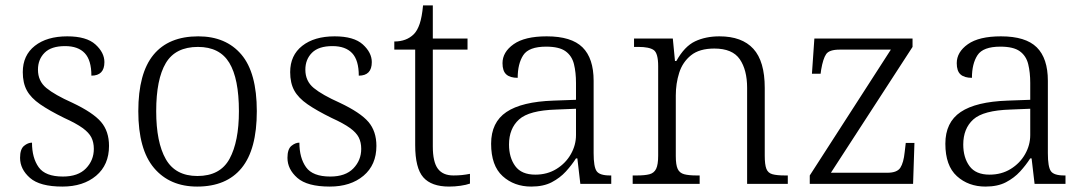

<svg xmlns="http://www.w3.org/2000/svg" viewBox="-20 -678 3995 708"><path d="M210 10Q127 10 90.5 -22Q54 -54 54 -96Q54 -128 68.5 -140Q83 -152 98 -152Q98 -96 122.5 -61.5Q147 -27 212 -27Q268 -27 297 -57Q326 -87 326 -129Q326 -153 317 -171Q308 -189 284.5 -206Q261 -223 217 -243Q162 -270 128 -293.5Q94 -317 79 -344.5Q64 -372 64 -412Q64 -474 108.5 -509Q153 -544 228 -544Q299 -544 332 -514Q365 -484 365 -449Q365 -399 317 -399Q317 -456 292.5 -482Q268 -508 220 -508Q169 -508 144.5 -483.5Q120 -459 120 -421Q120 -379 151 -353.5Q182 -328 247 -299Q323 -263 352.5 -228.5Q382 -194 382 -140Q382 -70 334.5 -30Q287 10 210 10Z M707 10Q606 10 548 -58.5Q490 -127 490 -268Q490 -408 546 -476Q602 -544 711 -544Q813 -544 870 -477Q927 -410 927 -268Q927 -127 871 -58.5Q815 10 707 10ZM708 -29Q792 -29 826.5 -92.5Q861 -156 861 -268Q861 -388 825.5 -446.5Q790 -505 710 -505Q627 -505 591.5 -445.5Q556 -386 556 -268Q556 -153 591.5 -91Q627 -29 708 -29Z M1196 10Q1113 10 1076.5 -22Q1040 -54 1040 -96Q1040 -128 1054.5 -140Q1069 -152 1084 -152Q1084 -96 1108.5 -61.5Q1133 -27 1198 -27Q1254 -27 1283 -57Q1312 -87 1312 -129Q1312 -153 1303 -171Q1294 -189 1270.5 -206Q1247 -223 1203 -243Q1148 -270 1114 -293.5Q1080 -317 1065 -344.5Q1050 -372 1050 -412Q1050 -474 1094.5 -509Q1139 -544 1214 -544Q1285 -544 1318 -514Q1351 -484 1351 -449Q1351 -399 1303 -399Q1303 -456 1278.5 -482Q1254 -508 1206 -508Q1155 -508 1130.5 -483.5Q1106 -459 1106 -421Q1106 -379 1137 -353.5Q1168 -328 1233 -299Q1309 -263 1338.5 -228.5Q1368 -194 1368 -140Q1368 -70 1320.5 -30Q1273 10 1196 10Z M1636 10Q1571 10 1541 -24Q1511 -58 1511 -143V-495H1434V-525Q1479 -525 1506 -552Q1519 -565 1527.5 -590Q1536 -615 1540 -658H1576V-536H1704V-495H1576V-138Q1576 -81 1594.5 -56Q1613 -31 1652 -31Q1669 -31 1683.5 -32.5Q1698 -34 1713 -37V-1Q1699 4 1678 7Q1657 10 1636 10Z M1939 10Q1876 10 1833.5 -28.5Q1791 -67 1791 -148Q1791 -227 1847.5 -265Q1904 -303 2021 -307L2104 -310V-372Q2104 -411 2096.5 -441.5Q2089 -472 2065.5 -489Q2042 -506 1994 -506Q1930 -506 1909.5 -474.5Q1889 -443 1889 -391Q1861 -391 1847 -403.5Q1833 -416 1833 -445Q1833 -486 1874 -515Q1915 -544 1996 -544Q2087 -544 2128 -503.5Q2169 -463 2169 -380V-113Q2169 -63 2180 -47Q2191 -31 2229 -31H2234V0H2120L2109 -94H2104Q2088 -69 2066.5 -45.5Q2045 -22 2014.5 -6Q1984 10 1939 10ZM1954 -34Q1998 -34 2032 -55Q2066 -76 2085 -109.5Q2104 -143 2104 -180V-277L2031 -274Q1931 -271 1894 -237.5Q1857 -204 1857 -145Q1857 -97 1880 -65.5Q1903 -34 1954 -34Z M2313 0V-31H2328Q2358 -31 2375 -35.5Q2392 -40 2399.5 -55.5Q2407 -71 2407 -104V-434Q2407 -482 2390.5 -493.5Q2374 -505 2334 -505H2318V-536H2461L2469 -453H2474Q2504 -507 2543 -525.5Q2582 -544 2633 -544Q2716 -544 2758 -498Q2800 -452 2800 -354V-104Q2800 -71 2806 -55.5Q2812 -40 2828.5 -35.5Q2845 -31 2875 -31H2885V0H2735V-354Q2735 -420 2708 -459.5Q2681 -499 2614 -499Q2559 -499 2528 -474Q2497 -449 2484.5 -409.5Q2472 -370 2472 -326V-102Q2472 -70 2479 -55Q2486 -40 2503 -35.5Q2520 -31 2549 -31H2560V0Z M2966 0V-31L3265 -495H3076Q3038 -495 3026.5 -478.5Q3015 -462 3008 -421L3006 -406H2974L2983 -536H3345V-505L3044 -41H3252Q3288 -41 3300 -59.5Q3312 -78 3316 -117L3320 -151H3352L3347 0Z M3614 10Q3551 10 3508.5 -28.5Q3466 -67 3466 -148Q3466 -227 3522.5 -265Q3579 -303 3696 -307L3779 -310V-372Q3779 -411 3771.5 -441.5Q3764 -472 3740.5 -489Q3717 -506 3669 -506Q3605 -506 3584.5 -474.5Q3564 -443 3564 -391Q3536 -391 3522 -403.5Q3508 -416 3508 -445Q3508 -486 3549 -515Q3590 -544 3671 -544Q3762 -544 3803 -503.5Q3844 -463 3844 -380V-113Q3844 -63 3855 -47Q3866 -31 3904 -31H3909V0H3795L3784 -94H3779Q3763 -69 3741.5 -45.5Q3720 -22 3689.5 -6Q3659 10 3614 10ZM3629 -34Q3673 -34 3707 -55Q3741 -76 3760 -109.5Q3779 -143 3779 -180V-277L3706 -274Q3606 -271 3569 -237.5Q3532 -204 3532 -145Q3532 -97 3555 -65.5Q3578 -34 3629 -34Z"/></svg>

Font: Noto Serif Hentaigana Light
Style: Regular
Weight: 300
Designer: Kazuhiro Yamada
Foundry: nipponia
Version: Version 1.000; ttfautohint (v1.8.4.7-5d5b)